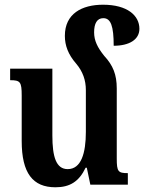

<svg xmlns="http://www.w3.org/2000/svg" viewBox="-20 -783 611 814"><path d="M475 -111V-408C475 -467 459 -506 422 -546C393 -582 379 -611 379 -646C379 -683 391 -706 418 -706C450 -706 462 -672 462 -589C528 -589 571 -615 571 -661C571 -717 520 -763 417 -763C327 -763 255 -725 255 -631C255 -590 269 -552 303 -513C331 -480 344 -443 344 -401V-224C344 -133 324 -66 267 -66C218 -66 202 -118 202 -209V-492H23V-443C66 -443 72 -436 72 -378V-185C72 -49 119 11 215 11C276 11 315 -13 343 -72H348L363 0H522V-49C481 -49 475 -55 475 -111Z"/></svg>

Font: Noto Serif Armenian Condensed
Style: Bold
Weight: 700
Width: 3
Designer: Monotype Design Team
Foundry: Monotype Imaging Inc.
Version: Version 2.008